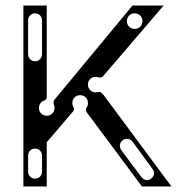

<svg xmlns="http://www.w3.org/2000/svg" viewBox="-20 -670 644 690"><path d="M64 0H148V-159L243 -270C247 -275 247 -280 244 -285C241 -289 240 -294 240 -300C240 -316 252 -328 268 -328C284 -328 296 -316 296 -300C296 -294 295 -289 292 -285C288 -279 287 -272 292 -266L490 0H596L352 -329C340 -345 334 -338 324 -338C308 -338 296 -350 296 -366C296 -382 308 -394 324 -394C332 -394 342 -386 352 -398L568 -650H456L176 -312C172 -307 171 -300 174 -293C175 -290 176 -286 176 -282C176 -266 164 -254 148 -254C132 -254 120 -266 120 -282C120 -294 127 -304 137 -308C144 -310 148 -315 148 -321V-650H64ZM106 -136C121 -136 131 -125 131 -110V-54C131 -39 121 -28 106 -28C91 -28 81 -39 81 -54V-110C81 -125 91 -136 106 -136ZM106 -450C91 -450 81 -461 81 -476V-596C81 -611 91 -622 106 -622C121 -622 131 -611 131 -596V-476C131 -461 121 -450 106 -450ZM523 -28C511 -19 497 -22 488 -34L416 -130C408 -142 409 -157 421 -166C433 -175 448 -172 457 -160L528 -63C537 -51 535 -37 523 -28ZM464 -566C448 -566 436 -578 436 -594C436 -610 448 -622 464 -622C480 -622 492 -610 492 -594C492 -578 480 -566 464 -566Z"/></svg>

Font: Apfel Grotezk Brukt
Style: Regular
Weight: 300
Designer: Luigi Gorlero
Foundry: © 2023, Luigi Gorlero & Collletttivo
Version: Version 2.000;Glyphs 3.2 (3217)